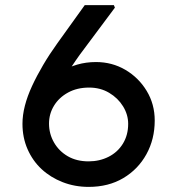

<svg xmlns="http://www.w3.org/2000/svg" viewBox="-20 -732 691 752"><path d="M327 0Q273 0 225.5 -18.5Q178 -37 143 -69.5Q108 -102 88 -147.5Q68 -193 68 -247Q68 -281 77.5 -318Q87 -355 105.5 -395Q124 -435 149 -477.5Q174 -520 205 -563L312 -712H426L430 -702L292 -517Q259 -471 232 -425.5Q205 -380 186.5 -337.5Q168 -295 160 -260L120 -351Q140 -382 164.5 -407Q189 -432 218.5 -450.5Q248 -469 282.5 -479Q317 -489 356 -489Q419 -489 471 -458.5Q523 -428 554.5 -376Q586 -324 586 -260Q586 -187 553.5 -128Q521 -69 463 -34.5Q405 0 327 0ZM327 -100Q370 -100 405.5 -118Q441 -136 461.5 -169.5Q482 -203 482 -247Q482 -283 462 -315.5Q442 -348 407.5 -368.5Q373 -389 329 -389Q282 -389 246.5 -369.5Q211 -350 191.5 -318Q172 -286 172 -248Q172 -208 191.5 -174Q211 -140 245.5 -120Q280 -100 327 -100Z"/></svg>

Font: Lexend Exa
Style: Regular
Weight: 400
Designer: Bonnie Shaver-Troup, Thomas Jockin
Foundry: Lexend
Version: Version 1.007